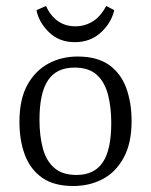

<svg xmlns="http://www.w3.org/2000/svg" viewBox="-20 -612 505 642"><path d="M352 -201Q352 -254 341 -296Q330 -338 303.5 -362Q277 -386 229 -386Q169 -386 140.5 -343.5Q112 -301 112 -211Q112 -159 123 -117Q134 -75 161 -51Q188 -27 236 -27Q295 -27 323.5 -69Q352 -111 352 -201ZM45 -204Q45 -280 71.5 -328Q98 -376 142 -399.5Q186 -423 239 -423Q305 -423 344.5 -395Q384 -367 402 -318Q420 -269 420 -207Q420 -133 393.5 -84.5Q367 -36 323 -13Q279 10 225 10Q160 10 120.5 -18Q81 -46 63 -94.5Q45 -143 45 -204ZM230 -471Q178 -471 144 -504Q110 -537 102 -578L134 -592Q148 -560 173 -542Q198 -524 232 -524Q263 -524 289.5 -540Q316 -556 335 -592L362 -578Q352 -535 317 -503Q282 -471 230 -471Z"/></svg>

Font: Yrsa Light
Style: Regular
Weight: 300
Designer: Anna Giedrys (Yrsa+Rasa design), David Brezina (Yrsa art-direction, Rasa art-direction, design)
Foundry: Rosetta Type Foundry
Version: Version 2.004